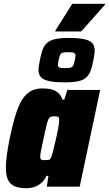

<svg xmlns="http://www.w3.org/2000/svg" viewBox="-20 -984 574 1012"><path d="M120 8Q84 8 59.5 -1.5Q35 -11 23 -34.5Q11 -58 11 -99Q11 -128 16 -166Q21 -204 31 -254Q47 -330 63 -381Q79 -432 99 -462Q119 -492 144.5 -505Q170 -518 204 -518Q231 -518 252 -512.5Q273 -507 287.5 -494Q302 -481 309 -459H319L335 -510H508L400 0H227L235 -57H225Q212 -31 194.5 -17Q177 -3 158 2.5Q139 8 120 8ZM218 -140Q229 -140 235.5 -141Q242 -142 246 -148Q250 -154 254 -167Q257 -176 261.5 -195Q266 -214 271.5 -237Q277 -260 282 -283Q287 -306 289.5 -324.5Q292 -343 292 -351Q292 -365 286.5 -368Q281 -371 267 -371Q255 -371 248 -368.5Q241 -366 235.5 -356Q230 -346 224.5 -322Q219 -298 210 -255Q201 -214 196.5 -191.5Q192 -169 192 -157Q192 -149 195 -145Q198 -141 204 -140.5Q210 -140 218 -140ZM321 -550Q267 -550 237 -557Q207 -564 195 -578Q183 -592 183 -614Q183 -625 185 -638.5Q187 -652 190 -666Q196 -698 204 -720.5Q212 -743 227 -757Q242 -771 269 -777.5Q296 -784 341 -784Q396 -784 426 -777Q456 -770 467.5 -755.5Q479 -741 479 -718Q479 -707 477 -694.5Q475 -682 472 -666Q466 -634 458 -612Q450 -590 435 -576Q420 -562 393 -556Q366 -550 321 -550ZM324 -625Q343 -625 352 -627.5Q361 -630 365.5 -638Q370 -646 373 -661Q375 -669 376.5 -677.5Q378 -686 378 -692Q378 -701 370.5 -705Q363 -709 340 -709Q321 -709 311.5 -706.5Q302 -704 298 -696.5Q294 -689 290 -672Q289 -665 287 -656.5Q285 -648 285 -643Q285 -632 293 -628.5Q301 -625 324 -625ZM271 -818 272 -823 361 -964H534L533 -959L408 -818Z"/></svg>

Font: Saira SemiCondensed Black
Style: Italic
Weight: 900
Width: 4
Italic angle: -12°
Designer: Hector Gatti with collaboration of the Omnibus-Type team
Foundry: Omnibus-Type
Version: Version 1.101